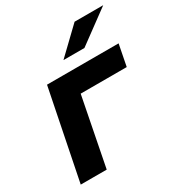

<svg xmlns="http://www.w3.org/2000/svg" viewBox="-175 -874 940 999"><g transform="rotate(-30 294.5 -375.0)"><path d="M21 0 129 -538H559L534 -410H222L264 -444L177 0ZM267 -606 417 -750H589L393 -606Z"/></g></svg>

Font: MOST Montserrat
Style: Bold Italic
Weight: 700
Italic angle: -11.3°
Designer: Julieta Ulanovsky
Foundry: Julieta Ulanovsky
Version: Version 8.000;March 11, 2024;FontCreator 15.0.0.2926 64-bit